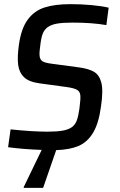

<svg xmlns="http://www.w3.org/2000/svg" viewBox="-20 -716 577 926"><path d="M251 8 188 190H94L95 185L181 7Q94 4 19 -6L31 -92Q137 -81 209 -81Q255 -81 282.5 -86Q310 -91 327 -103Q343 -115 350.5 -135.5Q358 -156 363 -192Q369 -237 367.5 -255.5Q366 -274 352 -282.5Q338 -291 303 -296L171 -314Q119 -321 95.5 -344Q72 -367 67.5 -404Q63 -441 71 -499Q82 -578 113.5 -621Q145 -664 195 -680Q245 -696 320 -696Q371 -696 420.5 -691.5Q470 -687 504 -679L493 -595Q424 -607 330 -607Q282 -607 254.5 -602Q227 -597 210 -585Q194 -573 186.5 -554.5Q179 -536 175 -503Q169 -464 171 -446Q173 -428 185 -420.5Q197 -413 227 -409L361 -391Q406 -385 432 -370.5Q458 -356 468 -320Q479 -282 467 -202Q456 -120 428.5 -75Q401 -30 358.5 -12Q316 6 251 8Z"/></svg>

Font: Assailand Medium
Style: Italic
Weight: 500
Italic angle: -8°
Designer: Hector Gatti with collaboration of the Omnibus-Type team
Foundry: Omnibus-Type
Version: Version 0.072;October 19, 2019;FontCreator 12.0.0.2547 64-bi